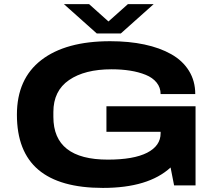

<svg xmlns="http://www.w3.org/2000/svg" viewBox="-20 -899 1053 931"><path d="M290 -878.9H412.1L505.9 -794.9L600.1 -878.9H725.1L565.9 -736.8H449.2ZM479 12.2Q270 12.2 166 -75.9Q62 -164.1 62 -342.8Q62 -516.6 180.4 -607.9Q298.8 -699.2 514.2 -699.2Q605.5 -699.2 680.2 -683.3Q754.9 -667.5 810.3 -636.2Q865.7 -605 896.2 -555.7Q926.8 -506.3 926.8 -442.9H758.8Q758.8 -474.6 739.5 -498.5Q720.2 -522.5 686.5 -536.1Q652.8 -549.8 611.3 -556.4Q569.8 -563 521 -563Q390.6 -563 314.7 -510.7Q238.8 -458.5 238.8 -356V-332Q238.8 -125 502.9 -125Q627.9 -125 693.4 -158.4Q758.8 -191.9 758.8 -252.9V-259.8H496.1V-383.8H928.2V0H824.2L807.1 -86.9Q699.2 12.2 479 12.2Z"/></svg>

Font: Archivo Expanded
Style: Bold
Weight: 700
Width: 7
Designer: Hector Gatti
Foundry: Omnibus-Type
Version: Version 2.001